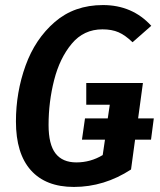

<svg xmlns="http://www.w3.org/2000/svg" viewBox="-20 -725 632 759"><path d="M577 -173H514L498 -55Q392 14 272 14Q161 14 102 -52Q43 -118 43 -245Q43 -360 81 -465.5Q119 -571 196.5 -638Q274 -705 387 -705Q503 -705 578 -623L504 -558Q475 -586 448.5 -597.5Q422 -609 385 -609Q311 -609 263.5 -552Q216 -495 194 -408.5Q172 -322 172 -231Q172 -154 199.5 -118.5Q227 -83 282 -83Q338 -83 386 -112L395 -173H304L316 -257H406L414 -311H321V-397H545L526 -257H588Z"/></svg>

Font: Fira Sans Condensed Medium
Style: Italic
Weight: 500
Width: 3
Italic angle: -8°
Designer: bBox Type GmbH & Carrois Corporate GbR & Edenspiekermann AG
Foundry: bBox Type GmbH & Carrois Corporate GbR & Edenspiekermann AG
Version: Version 4.301